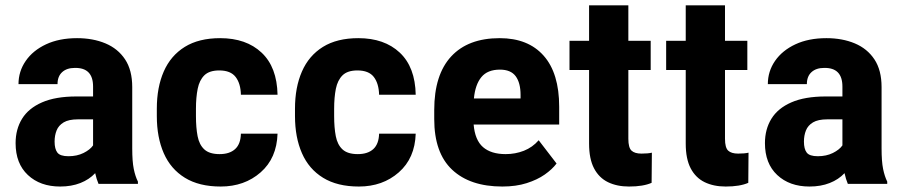

<svg xmlns="http://www.w3.org/2000/svg" viewBox="-20 -679 3331 709"><path d="M468.3 -130.9Q468.3 -83 473.9 -55.4Q479.5 -27.8 489.3 -8.3V0H343.8Q336.4 -17.1 331.5 -39.6Q309.6 -16.1 276.9 -3.2Q244.1 9.8 202.1 9.8Q128.4 9.8 83 -32.7Q37.6 -75.2 37.6 -150.4Q37.6 -201.7 61.5 -240.5Q85.4 -279.3 135.3 -301Q185.1 -322.8 262.2 -322.8H323.7V-359.4Q323.7 -429.7 255.9 -428.2Q226.6 -428.2 209.5 -412.6Q192.4 -397 192.4 -368.2H48.3Q48.3 -415.5 75 -454.1Q101.6 -492.7 150.1 -515.4Q198.7 -538.1 264.6 -538.1Q323.2 -538.1 369.4 -518.8Q415.5 -499.5 441.9 -459.7Q468.3 -419.9 468.3 -357.4ZM232.9 -102.1Q264.2 -102.1 288.3 -114Q312.5 -126 323.7 -142.1V-238.3H268.1Q233.9 -238.3 215.1 -227.1Q196.3 -215.8 189 -197.3Q181.6 -178.7 181.6 -156.2Q181.6 -128.9 191.9 -115.5Q202.1 -102.1 232.9 -102.1Z M869.6 -185.5H1004.9Q1002 -94.7 942.4 -42.5Q882.8 9.8 794.9 9.8Q715.3 9.8 662.8 -22.5Q610.4 -54.7 584.7 -113.3Q559.1 -171.9 559.1 -250.5V-277.8Q559.1 -356.4 584.7 -415Q610.4 -473.6 662.4 -505.9Q714.4 -538.1 793 -538.1Q889.2 -538.1 946 -484.6Q1002.9 -431.2 1004.9 -329.1H869.6Q868.7 -370.6 850.1 -394.8Q831.5 -418.9 789.6 -418.9Q752.9 -418.9 734.6 -400.9Q716.3 -382.8 710 -351.1Q703.6 -319.3 703.6 -277.8V-250.5Q703.6 -207.5 709.7 -176Q715.8 -144.5 734.6 -127.2Q753.4 -109.9 791 -109.9Q827.6 -109.9 848.1 -128.4Q868.7 -147 869.6 -185.5Z M1379.9 -185.5H1515.1Q1512.2 -94.7 1452.6 -42.5Q1393.1 9.8 1305.2 9.8Q1225.6 9.8 1173.1 -22.5Q1120.6 -54.7 1095 -113.3Q1069.3 -171.9 1069.3 -250.5V-277.8Q1069.3 -356.4 1095 -415Q1120.6 -473.6 1172.6 -505.9Q1224.6 -538.1 1303.2 -538.1Q1399.4 -538.1 1456.3 -484.6Q1513.2 -431.2 1515.1 -329.1H1379.9Q1378.9 -370.6 1360.4 -394.8Q1341.8 -418.9 1299.8 -418.9Q1263.2 -418.9 1244.9 -400.9Q1226.6 -382.8 1220.2 -351.1Q1213.9 -319.3 1213.9 -277.8V-250.5Q1213.9 -207.5 1220 -176Q1226.1 -144.5 1244.9 -127.2Q1263.7 -109.9 1301.3 -109.9Q1337.9 -109.9 1358.4 -128.4Q1378.9 -147 1379.9 -185.5Z M2044.9 -284.7V-219.2H1729Q1733.9 -161.6 1763.7 -135.7Q1793.5 -109.9 1847.2 -109.9Q1882.8 -109.9 1914.6 -122.3Q1946.3 -134.8 1969.2 -161.1L2035.2 -75.2Q2019 -53.7 1991.5 -34.4Q1963.9 -15.1 1924.8 -2.7Q1885.7 9.8 1835 9.8Q1715.8 9.8 1649.7 -52.2Q1583.5 -114.3 1583.5 -239.3V-272.9Q1583.5 -402.8 1646 -470.5Q1708.5 -538.1 1825.2 -538.1Q1930.2 -538.1 1987.5 -473.4Q2044.9 -408.7 2044.9 -284.7ZM1902.3 -315.4V-328.1Q1902.3 -373 1884.3 -397.5Q1866.2 -421.9 1826.2 -421.9Q1780.3 -421.9 1757.6 -394.3Q1734.9 -366.7 1730 -315.4Z M2348.6 -111.8Q2373 -111.8 2387.2 -115.2L2386.2 -3.9Q2355.5 9.8 2302.7 9.8Q2258.3 9.8 2225.1 -6.3Q2191.9 -22.5 2173.6 -57.4Q2155.3 -92.3 2155.3 -148.9V-420.4H2083V-528.3H2155.3V-659.2H2300.3V-528.3H2382.8V-420.4H2300.3V-166.5Q2300.3 -133.8 2312 -122.8Q2323.7 -111.8 2348.6 -111.8Z M2705.6 -111.8Q2730 -111.8 2744.1 -115.2L2743.2 -3.9Q2712.4 9.8 2659.7 9.8Q2615.2 9.8 2582 -6.3Q2548.8 -22.5 2530.5 -57.4Q2512.2 -92.3 2512.2 -148.9V-420.4H2439.9V-528.3H2512.2V-659.2H2657.2V-528.3H2739.7V-420.4H2657.2V-166.5Q2657.2 -133.8 2668.9 -122.8Q2680.7 -111.8 2705.6 -111.8Z M3235.4 -130.9Q3235.4 -83 3241 -55.4Q3246.6 -27.8 3256.3 -8.3V0H3110.8Q3103.5 -17.1 3098.6 -39.6Q3076.7 -16.1 3043.9 -3.2Q3011.2 9.8 2969.2 9.8Q2895.5 9.8 2850.1 -32.7Q2804.7 -75.2 2804.7 -150.4Q2804.7 -201.7 2828.6 -240.5Q2852.5 -279.3 2902.3 -301Q2952.1 -322.8 3029.3 -322.8H3090.8V-359.4Q3090.8 -429.7 3022.9 -428.2Q2993.7 -428.2 2976.6 -412.6Q2959.5 -397 2959.5 -368.2H2815.4Q2815.4 -415.5 2842 -454.1Q2868.7 -492.7 2917.2 -515.4Q2965.8 -538.1 3031.7 -538.1Q3090.3 -538.1 3136.5 -518.8Q3182.6 -499.5 3209 -459.7Q3235.4 -419.9 3235.4 -357.4ZM3000 -102.1Q3031.2 -102.1 3055.4 -114Q3079.6 -126 3090.8 -142.1V-238.3H3035.2Q3001 -238.3 2982.2 -227.1Q2963.4 -215.8 2956.1 -197.3Q2948.7 -178.7 2948.7 -156.2Q2948.7 -128.9 2959 -115.5Q2969.2 -102.1 3000 -102.1Z"/></svg>

Font: Robert Sans Black
Style: Regular
Weight: 900
Designer: Christian Robertson (extended by Adam Twardoch)
Foundry: Google
Version: Version 12.135;April 2, 2019;FontCreator 11.5.0.2425 64-bit;